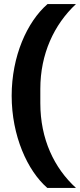

<svg xmlns="http://www.w3.org/2000/svg" viewBox="-20 -780 391 938"><path d="M37 -312C37 -117 114 54 211 138H351C245 41 177 -100 177 -276V-346C177 -516 244 -660 351 -760H212C112 -673 37 -505 37 -312Z"/></svg>

Font: LVC Sans
Style: Bold
Weight: 700
Designer: Mike Abbink, Paul van der Laan, Pieter van Rosmalen
Foundry: Bold Monday
Version: Version 3.0